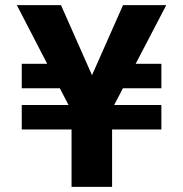

<svg xmlns="http://www.w3.org/2000/svg" viewBox="-20 -726 712 746"><path d="M277.5 -257.5 45.5 -706H217L381 -335.5H294L458 -706H626L392 -257.5ZM258 0V-325H415.5V0ZM232.5 -478 259 -383H64.5V-478ZM64.5 -223V-318H607V-223ZM426.5 -383 463 -478H607V-383Z"/></svg>

Font: Marine Company Thin
Style: Regular
Weight: 100
Designer: Rodrigo Fuenzalida
Foundry: fragTYPE
Version: Version 1.000